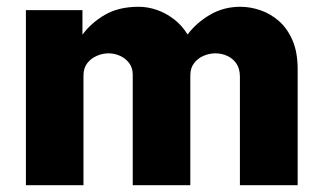

<svg xmlns="http://www.w3.org/2000/svg" viewBox="-20 -547 950 567"><path d="M56.5 0V-517H223.5V-444.5Q248 -478.5 289 -502.8Q330 -527 390 -527Q416 -527 443 -517.8Q470 -508.5 493.8 -490.2Q517.5 -472 534 -445Q559 -479 599.5 -503Q640 -527 690 -527Q719 -527 749 -516.8Q779 -506.5 803.8 -484.8Q828.5 -463 843.8 -428Q859 -393 859 -342.5V0H688.5V-320Q688.5 -344.5 677.8 -359.8Q667 -375 650.5 -382.2Q634 -389.5 616 -389.5Q599 -389.5 582 -382.5Q565 -375.5 553.5 -361Q542 -346.5 542 -324V0H372V-326.5Q372 -347 361.2 -361Q350.5 -375 334.2 -382.2Q318 -389.5 300.5 -389.5Q283.5 -389.5 266.2 -382.2Q249 -375 237.8 -360.5Q226.5 -346 226.5 -324V0Z"/></svg>

Font: Public Sans ExtraBold
Style: Regular
Weight: 800
Designer: The Public Sans Project Authors: Dan O. Williams and USWDS (Libre Franklin designed by Pablo Impallari and Rodrigo Fuenz
Version: Version 1.007